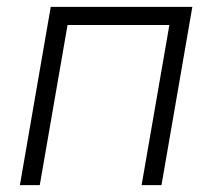

<svg xmlns="http://www.w3.org/2000/svg" viewBox="-20 -540 619 560"><path d="M38 0H96L177 -467H474L393 0H451L541 -520H128Z"/></svg>

Font: Fixel Text 20240404 Light
Style: Italic
Weight: 300
Width: 4
Italic angle: -10°
Designer: AlfaBravo + MacPaw
Foundry: Kyrylo Tkachov, Marchela Mozhyna, Serhii Makarenko, Maria Weinstein, Zakhar Kryvoshyya
Version: Version 1.211;Glyphs 3.2 (3225)